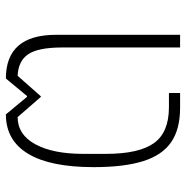

<svg xmlns="http://www.w3.org/2000/svg" viewBox="-10 -608 618 637"><g transform="rotate(-90 298.5 -289.0)"><path d="M260 0Q189 0 146 -29.5Q103 -59 83 -122Q63 -185 63 -287Q63 -431 107.5 -504.5Q152 -578 238 -578L296 -508H299L357 -578Q502 -578 502 -412V0H460V-391Q460 -471 437.5 -504Q415 -537 366 -539L298 -462H296L229 -539Q171 -539 139 -480.5Q107 -422 107 -321V-246Q107 -137 142.5 -87Q178 -37 262 -37H309V0Z"/></g></svg>

Font: Anuphan ExtraLight
Style: Regular
Weight: 200
Designer: Cadson Demak
Version: Version 3.001